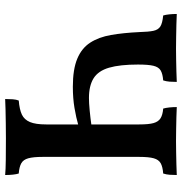

<svg xmlns="http://www.w3.org/2000/svg" viewBox="0 -720 722 763"><g transform="rotate(-90 361.5 -338.0)"><path d="M350 -679Q350 -663 349 -649Q348 -635 344 -625Q308 -622 288 -612.5Q268 -603 258.5 -580.5Q249 -558 249 -516V-146Q249 -108 254.5 -89Q260 -70 273.5 -61.5Q287 -53 312 -51Q315 -41 316.5 -26.5Q318 -12 318 3Q301 2 278 1.5Q255 1 230 0.5Q205 0 183 0Q161 0 137.5 0.5Q114 1 90.5 1.5Q67 2 48 3Q48 -12 49 -25.5Q50 -39 54 -51Q81 -53 95 -61Q109 -69 114.5 -88.5Q120 -108 120 -146V-530Q120 -567 114.5 -587Q109 -607 94.5 -615Q80 -623 54 -625Q51 -634 49.5 -648.5Q48 -663 48 -679Q68 -677 108.5 -676.5Q149 -676 194 -676Q223 -676 253 -676.5Q283 -677 308 -677.5Q333 -678 350 -679ZM399 -410Q468 -410 510 -392.5Q552 -375 574 -341Q596 -307 604.5 -258Q613 -209 616 -146Q617 -109 621 -90Q625 -71 638 -62.5Q651 -54 682 -51Q685 -41 686.5 -26.5Q688 -12 688 3Q671 2 646.5 1.5Q622 1 596.5 0.5Q571 0 550 0Q528 0 505 0.5Q482 1 459.5 1.5Q437 2 418 3Q418 -12 419 -25.5Q420 -39 424 -51Q450 -53 463.5 -61Q477 -69 482 -89.5Q487 -110 487 -151Q487 -223 474.5 -266Q462 -309 432.5 -327.5Q403 -346 354 -346Q334 -346 303 -343Q272 -340 245 -336V-388Q276 -397 314.5 -403.5Q353 -410 399 -410Z"/></g></svg>

Font: Vollkorn SemiBold
Style: Regular
Weight: 600
Designer: Friedrich Althausen
Foundry: Friedrich Althausen
Version: Version 5.000